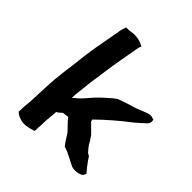

<svg xmlns="http://www.w3.org/2000/svg" viewBox="-200 -889 998 998"><g transform="rotate(45 299.0 -390.0)"><path d="M105 -457C104 -443 102 -429 100 -414L95 -377C94 -366 92 -355 91 -342C83 -284 83 -235 80 -182C79 -157 79 -133 76 -110C73 -89 74 -66 72 -49C79 -41 88 -36 98 -31H100C133 -15 170 -26 199 -35L200 -32C205 -47 202 -57 203 -63C206 -84 204 -105 206 -122C208 -139 210 -159 211 -175V-185C215 -186 218 -188 224 -193C232 -200 236 -204 240 -207C251 -208 263 -209 273 -211C291 -188 313 -169 330 -149C343 -128 355 -108 372 -87L374 -88C383 -85 389 -82 399 -79C424 -66 447 -55 472 -42C498 -34 534 -42 544 -55L550 -69C535 -86 521 -103 508 -122L494 -143C489 -145 484 -149 478 -152V-153C468 -164 459 -174 452 -185L442 -203C438 -208 433 -215 426 -227C411 -244 388 -264 375 -278C374 -279 375 -281 372 -290C423 -340 477 -387 534 -430C554 -446 571 -463 588 -478C603 -492 598 -510 596 -516L593 -514L589 -516C569 -526 547 -514 539 -511C518 -504 495 -492 475 -487C447 -480 417 -468 390 -459L371 -445C349 -426 321 -402 299 -378C278 -355 260 -331 238 -312H237L217 -294C217 -312 219 -334 222 -355L226 -388C226 -398 228 -410 230 -424L243 -516C252 -585 266 -650 277 -718C278 -725 280 -735 285 -737L276 -743C258 -753 220 -763 181 -753H158C153 -740 148 -727 146 -709C135 -642 120 -575 111 -505Z"/></g></svg>

Font: Hussar Pisanka
Style: BdKur
Weight: 700
Designer: Robert Jablonski
Foundry: Cannot Into Space Fonts
Version: Version 1.070